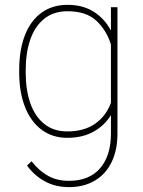

<svg xmlns="http://www.w3.org/2000/svg" viewBox="-20 -558 588 791"><path d="M463.9 -528.3V-7.3Q463.9 60.1 439.9 109.6Q416 159.2 370.8 186Q325.7 212.9 264.2 212.9Q208.5 212.9 165 189.2Q121.6 165.5 91.3 124L109.9 106.4Q141.6 146.5 178.5 166.7Q215.3 187 263.2 187Q347.7 187 392.3 135.3Q437 83.5 437 -7.3V-84Q411.1 -41 365.5 -15.6Q319.8 9.8 257.3 9.8Q195.8 9.8 151.1 -23.7Q106.4 -57.1 82.8 -117.9Q59.1 -178.7 59.1 -259.3V-269.5Q59.1 -352.5 82.8 -413.1Q106.4 -473.6 151.4 -505.9Q196.3 -538.1 258.3 -538.1Q320.8 -538.1 365.7 -510Q410.6 -481.9 437 -432.1V-528.3ZM437 -134.8V-374.5Q419.4 -432.6 377.4 -472.2Q335.4 -511.7 257.8 -511.7Q201.2 -511.7 162.6 -481Q124 -450.2 105 -395.5Q85.9 -340.8 85.9 -269.5V-259.3Q85.9 -187.5 105 -132.8Q124 -78.1 162.4 -47.4Q200.7 -16.6 256.8 -16.6Q327.1 -16.6 372.6 -48.8Q418 -81.1 437 -134.8Z"/></svg>

Font: Heebo Thin
Style: Regular
Weight: 250
Designer: Oded Ezer
Foundry: Meir Sadan
Version: Version 2.001; ttfautohint (v1.5.14-ce02) -l 8 -r 50 -G 200 